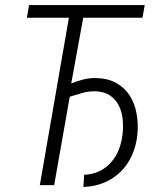

<svg xmlns="http://www.w3.org/2000/svg" viewBox="-20 -731 627 758"><path d="M542.5 -661.1H308.6L261.2 -401.4Q284.7 -411.1 308.8 -417.2Q333 -423.3 358.4 -422.9Q405.8 -421.9 439 -403.3Q472.2 -384.8 491.9 -354Q511.7 -323.2 519 -283.4Q526.4 -243.7 522.5 -201.2Q518.1 -155.8 501.2 -118.4Q484.4 -81.1 457 -53.7Q429.7 -26.4 392.3 -10.5Q355 5.4 309.1 7.3L312.5 -41Q346.7 -42.5 373.3 -55.7Q399.9 -68.8 418.9 -90.6Q438 -112.3 449.2 -140.9Q460.4 -169.4 463.9 -201.7Q467.3 -231.4 464.1 -261.5Q460.9 -291.5 448.5 -315.4Q436 -339.4 413.6 -354.5Q391.1 -369.6 355.5 -370.6Q329.6 -371.1 304.7 -364Q279.8 -356.9 255.4 -349.1L193.8 0H137.2L252 -661.1H85.9L94.7 -710.9H551.3Z"/></svg>

Font: Roboto Mono Light
Style: Italic
Weight: 300
Designer: Google
Version: Version 2.000985; 2015; ttfautohint (v1.3)